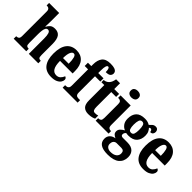

<svg xmlns="http://www.w3.org/2000/svg" viewBox="58 -1717 2899 2899"><g transform="rotate(45 1508.0 -267.0)"><path d="M17 0V-53H21Q45 -53 62 -65Q79 -77 79 -122V-646Q79 -673 69 -686Q59 -699 46 -703Q33 -707 25 -707H13V-760H228V-586Q228 -552 226.5 -519.5Q225 -487 224 -469H230Q245 -499 272.5 -524Q300 -549 354 -549Q423 -549 455.5 -503Q488 -457 488 -355V-124Q488 -77 500 -65Q512 -53 539 -53H542V0H340V-329Q340 -393 328 -428.5Q316 -464 287 -464Q262 -464 249.5 -442.5Q237 -421 232.5 -385.5Q228 -350 228 -309V-119Q228 -76 241.5 -64.5Q255 -53 282 -53H285V0Z M823 10Q710 10 654.5 -62Q599 -134 599 -265Q599 -406 655 -477.5Q711 -549 814 -549Q908 -549 962.5 -487.5Q1017 -426 1017 -307V-258H748Q749 -157 777.5 -110Q806 -63 861 -63Q903 -63 928.5 -88Q954 -113 968 -149Q982 -145 991.5 -134Q1001 -123 1001 -106Q1001 -79 983 -52.5Q965 -26 926 -8Q887 10 823 10ZM871 -320Q871 -397 858.5 -441Q846 -485 817 -485Q787 -485 768.5 -442.5Q750 -400 750 -320Z M1062 0V-53H1083Q1093 -53 1105.5 -57.5Q1118 -62 1128 -75.5Q1138 -89 1138 -118V-467H1066V-536H1138V-572Q1138 -666 1179 -717.5Q1220 -769 1318 -769Q1375 -769 1405 -758.5Q1435 -748 1446 -731Q1457 -714 1457 -696Q1457 -668 1437 -647Q1417 -626 1356 -626Q1356 -643 1353.5 -663Q1351 -683 1344 -697.5Q1337 -712 1324 -712Q1306 -712 1296 -684.5Q1286 -657 1286 -591V-536H1399V-467H1286V-118Q1286 -89 1295 -75.5Q1304 -62 1317 -57.5Q1330 -53 1341 -53H1382V0Z M1615 10Q1552 10 1515.5 -25Q1479 -60 1479 -148V-472H1418V-520Q1451 -522 1473 -535.5Q1495 -549 1507 -565Q1519 -579 1528.5 -602Q1538 -625 1544 -660H1628V-536H1732V-472H1628V-159Q1628 -114 1638.5 -93.5Q1649 -73 1678 -73Q1713 -73 1740 -82V-16Q1726 -8 1694 1Q1662 10 1615 10Z M1901 -628Q1867 -628 1843.5 -645Q1820 -662 1820 -698Q1820 -735 1843.5 -751.5Q1867 -768 1901 -768Q1934 -768 1958.5 -751.5Q1983 -735 1983 -698Q1983 -662 1958.5 -645Q1934 -628 1901 -628ZM1767 0V-53H1777Q1801 -53 1816 -67.5Q1831 -82 1831 -125V-415Q1831 -455 1816 -469Q1801 -483 1777 -483H1763V-536H1979V-125Q1979 -82 1994 -67.5Q2009 -53 2034 -53H2043V0Z M2255 235Q2052 235 2052 99Q2052 47 2084 15.5Q2116 -16 2167 -23Q2143 -33 2121 -52Q2099 -71 2099 -106Q2099 -139 2122.5 -163.5Q2146 -188 2183 -209Q2142 -225 2114 -264Q2086 -303 2086 -364Q2086 -452 2131.5 -500.5Q2177 -549 2274 -549Q2307 -549 2331.5 -542Q2356 -535 2378 -521Q2398 -542 2419 -560.5Q2440 -579 2473 -579Q2501 -579 2515.5 -561.5Q2530 -544 2530 -521Q2530 -497 2517 -478.5Q2504 -460 2470 -460Q2470 -483 2459.5 -494Q2449 -505 2440 -505Q2430 -505 2423.5 -501Q2417 -497 2411 -494Q2431 -473 2445 -443.5Q2459 -414 2459 -369Q2459 -289 2414.5 -239Q2370 -189 2274 -189Q2265 -189 2249.5 -190.5Q2234 -192 2226 -194Q2217 -188 2208 -173.5Q2199 -159 2199 -141Q2199 -123 2211 -115Q2223 -107 2239 -107H2336Q2422 -107 2463.5 -66.5Q2505 -26 2505 43Q2505 132 2443.5 183.5Q2382 235 2255 235ZM2272 -248Q2308 -248 2319 -279.5Q2330 -311 2330 -365Q2330 -421 2319 -455Q2308 -489 2273 -489Q2238 -489 2226.5 -454Q2215 -419 2215 -364Q2215 -312 2226.5 -280Q2238 -248 2272 -248ZM2258 176Q2322 176 2356.5 149Q2391 122 2391 78Q2391 16 2332 16H2230Q2217 16 2201.5 23Q2186 30 2175 48Q2164 66 2164 97Q2164 135 2191 155.5Q2218 176 2258 176Z M2790 10Q2677 10 2621.5 -62Q2566 -134 2566 -265Q2566 -406 2622 -477.5Q2678 -549 2781 -549Q2875 -549 2929.5 -487.5Q2984 -426 2984 -307V-258H2715Q2716 -157 2744.5 -110Q2773 -63 2828 -63Q2870 -63 2895.5 -88Q2921 -113 2935 -149Q2949 -145 2958.5 -134Q2968 -123 2968 -106Q2968 -79 2950 -52.5Q2932 -26 2893 -8Q2854 10 2790 10ZM2838 -320Q2838 -397 2825.5 -441Q2813 -485 2784 -485Q2754 -485 2735.5 -442.5Q2717 -400 2717 -320Z"/></g></svg>

Font: Noto Serif Myanmar ExtraCondensed ExtraBold
Style: Regular
Weight: 800
Width: 2
Designer: Ben Mitchell and the Monotype Design Team
Foundry: Monotype Imaging Inc.
Version: Version 2.106; ttfautohint (v1.8.4.7-5d5b)